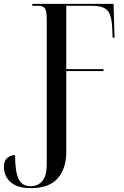

<svg xmlns="http://www.w3.org/2000/svg" viewBox="-31 -734 643 994"><path d="M128 240Q77 240 46.5 224Q16 208 2.5 183Q-11 158 -11 131Q-11 98 6.5 83.5Q24 69 47 69Q47 154 65 192Q83 230 128 230Q166 230 188.5 202.5Q211 175 211 117V-634Q211 -677 201.5 -690.5Q192 -704 166 -704H136V-714H557L562 -539H552L550 -588Q548 -633 538.5 -658Q529 -683 506.5 -693.5Q484 -704 444 -704H312V-376H505V-366H312V54Q312 138 268 189Q224 240 128 240Z"/></svg>

Font: Noto Serif Display ExtraCondensed Medium
Style: Regular
Weight: 500
Width: 2
Designer: Monotype Design Team
Foundry: Monotype Imaging Inc.
Version: Version 2.009